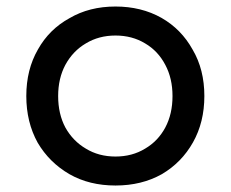

<svg xmlns="http://www.w3.org/2000/svg" viewBox="-20 -571 715 595"><path d="M337.9 3.9Q256.8 3.9 195.3 -31.2Q132.8 -67.4 96.7 -128.9Q61.5 -192.4 61.5 -273.4Q61.5 -355.5 97.7 -418Q132.8 -480.5 195.3 -514.6Q256.8 -550.8 337.9 -550.8Q418 -550.8 480.5 -515.6Q542 -480.5 577.1 -417Q613.3 -355.5 613.3 -273.4Q613.3 -192.4 578.1 -129.9Q543 -67.4 481.4 -31.2Q418.9 3.9 337.9 3.9ZM337.9 -85.9Q389.6 -85.9 429.7 -110.4Q469.7 -133.8 492.2 -175.8Q514.6 -217.8 514.6 -273.4Q514.6 -328.1 492.2 -370.1Q469.7 -413.1 429.7 -436.5Q389.6 -460.9 337.9 -460.9Q286.1 -460.9 246.1 -436.5Q206.1 -413.1 182.6 -370.1Q160.2 -328.1 160.2 -273.4Q160.2 -217.8 182.6 -175.8Q206.1 -133.8 246.1 -110.4Q286.1 -85.9 337.9 -85.9Z"/></svg>

Font: Abed
Style: Bold
Weight: 700
Designer: Johan Aakerlund
Version: Version 3.105